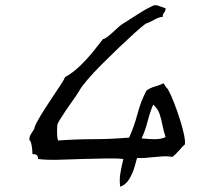

<svg xmlns="http://www.w3.org/2000/svg" viewBox="-20 -681 840 727"><path d="M680 -134Q674 -130 660 -113.5Q646 -97 633 -87Q615 -90 597 -89Q579 -88 560 -86Q545 -84 529.5 -83Q514 -82 499 -83Q496 -71 489 -47.5Q482 -24 469 -2.5Q456 19 435 26Q432 1 435 -20Q438 -41 443 -61Q444 -66 445 -70Q446 -74 447 -79Q420 -82 379 -81Q338 -80 293 -79Q245 -77 199.5 -76Q154 -75 124 -79Q125 -99 103 -97Q103 -102 102 -114Q101 -126 98.5 -137Q96 -148 92 -149Q90 -159 94.5 -168Q99 -177 104 -184Q107 -188 109 -192Q111 -196 111 -199Q117 -216 134.5 -244.5Q152 -273 173 -304.5Q194 -336 209.5 -359.5Q225 -383 226 -389Q256 -405 285 -433.5Q314 -462 336.5 -490.5Q359 -519 370 -533Q378 -534 392.5 -546Q407 -558 421.5 -572Q436 -586 445 -591Q471 -607 502.5 -627.5Q534 -648 563 -661Q570 -662 577.5 -660Q585 -658 592 -655Q596 -653 600 -652Q604 -651 607 -650Q607 -639 601.5 -633.5Q596 -628 596 -617Q583 -617 563.5 -606Q544 -595 531 -591Q516 -580 489 -555.5Q462 -531 429.5 -500Q397 -469 365.5 -437.5Q334 -406 311 -379Q288 -352 280 -337Q271 -322 257 -302.5Q243 -283 229.5 -263Q216 -243 206.5 -227.5Q197 -212 197 -207Q196 -195 196 -177.5Q196 -160 200 -149Q269 -154 333 -154Q397 -154 469 -160Q488 -202 500.5 -249.5Q513 -297 534 -337Q545 -347 567 -353.5Q589 -360 599 -366Q599 -366 602.5 -360.5Q606 -355 610 -349.5Q614 -344 615 -345Q628 -321 640 -289.5Q652 -258 662 -226.5Q672 -195 677 -170Q682 -145 680 -134ZM607 -162Q599 -186 595 -207.5Q591 -229 584.5 -249Q578 -269 560 -285Q547 -254 538.5 -220Q530 -186 516 -157Q520 -157 528 -156Q547 -154 568.5 -154Q590 -154 607 -162Z"/></svg>

Font: Yuji Boku
Style: Regular
Weight: 400
Designer: Kataoka Yuji
Foundry: Kinuta Font Factory
Version: Version 3.002